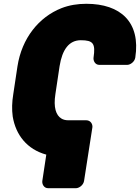

<svg xmlns="http://www.w3.org/2000/svg" viewBox="-20 -778 738 1012"><path d="M473 -474C471 -458 481 -436 504 -436H650C666 -436 689 -451 693 -474C722 -661 616 -758 435 -758C389 -758 345 -751 304 -735C185 -688 95 -577 72 -428L50 -282C43 -240 42 -201 47 -164C63 -67 122 9 224 37L203 176C201 192 211 214 234 214H380C396 214 419 199 423 176L467 -107C469 -123 458 -144 435 -144H340C324 -144 312 -148 304 -153C275 -170 261 -212 272 -282L294 -429C308 -517 344 -566 406 -566C472 -566 484 -548 473 -474Z"/></svg>

Font: Asimov Print
Style: EIt
Weight: 500
Designer: Google
Version: Version 2.000980; 2014